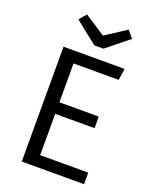

<svg xmlns="http://www.w3.org/2000/svg" viewBox="-166 -1002 865 1092"><g transform="rotate(20 267.0 -456.5)"><path d="M419 -913 455 -870 321 -762H266L130 -870L167 -913L293 -831ZM474 -695 463 -625H190V-390H428V-320H190V-70H481V0H104V-695Z"/></g></svg>

Font: Sedus Text
Style: Regular
Weight: 400
Designer: TypeMates
Foundry: TypeMates, Runge Thomsen GbR
Version: Version 4.202;PS 004.202;hotconv 1.0.88;makeotf.lib2.5.64775